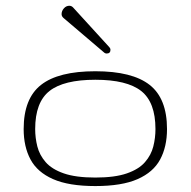

<svg xmlns="http://www.w3.org/2000/svg" viewBox="-20 -625 645 650"><path d="M302.7 4.9Q212.9 4.9 159.7 -18.6Q106.4 -42 83.3 -85.2Q60.1 -128.4 60.1 -188Q60.1 -291.5 118.9 -337.6Q177.7 -383.8 302.7 -383.8Q427.7 -383.8 486.6 -337.6Q545.4 -291.5 545.4 -188Q545.4 -128.4 522.2 -85.2Q499 -42 445.8 -18.6Q392.6 4.9 302.7 4.9ZM302.7 -23.9Q369.1 -23.9 409.7 -38.1Q450.2 -52.2 470.9 -76.2Q491.7 -100.1 499 -129.2Q506.3 -158.2 506.3 -188Q506.3 -278.8 458 -316.9Q409.7 -355 302.7 -355Q195.8 -355 147.5 -316.9Q99.1 -278.8 99.1 -188Q99.1 -158.2 106.4 -129.2Q113.8 -100.1 134.5 -76.2Q155.3 -52.2 195.8 -38.1Q236.3 -23.9 302.7 -23.9ZM340.8 -443.8Q336.9 -443.8 333.5 -446.3L195.8 -563.5Q188.5 -569.3 188.5 -577.1Q188.5 -587.9 196.3 -596.7Q204.1 -605.5 214.8 -605.5Q221.7 -605.5 227.1 -600.1L350.1 -465.3Q354 -461.4 354 -456.5Q354 -443.8 340.8 -443.8Z"/></svg>

Font: Gruppo
Style: Regular
Weight: 400
Designer: Vernon Adams
Foundry: Vernon Adams
Version: Version 1.001; ttfautohint (v1.8.4.7-5d5b);gftools[0.9.28]